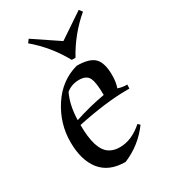

<svg xmlns="http://www.w3.org/2000/svg" viewBox="-179 -791 784 891"><g transform="rotate(-30 213.0 -345.0)"><path d="M238 -57Q301 -57 361 -110L372 -100Q315 -22 226 15Q138 15 94 -40Q50 -95 50 -193Q50 -291 105 -375.5Q160 -460 252 -485Q319 -485 346 -458.5Q373 -432 373 -365Q373 -327 363 -300Q384 -292 412 -292L411 -271Q405 -271 398 -271Q286 -271 130 -238Q130 -105 182 -72Q204 -57 238 -57ZM159 -399Q132 -343 130 -264Q212 -291 293 -305Q293 -371 280.5 -397Q268 -423 228 -423Q188 -423 159 -399ZM122 -705 256 -615 390 -705 403 -688Q319 -617 266 -520H246Q193 -617 109 -688Z"/></g></svg>

Font: Almendra
Style: Regular
Weight: 400
Designer: Ana Sanfelippo
Foundry: Ana Sanfelippo
Version: Version 1.004